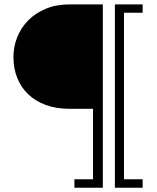

<svg xmlns="http://www.w3.org/2000/svg" viewBox="-20 -712 719 878"><path d="M505.4 -691.9H632.3V-653.8H546.9V107.9H632.3V146.5H505.4ZM405.3 107.9V-214.4H298.3Q237.8 -214.4 190.2 -231.7Q142.6 -249 109.6 -280.3Q76.7 -311.5 59.1 -355.2Q41.5 -398.9 41.5 -451.2Q41.5 -498.5 58.8 -542Q76.2 -585.4 109.1 -618.9Q142.1 -652.3 189.9 -672.1Q237.8 -691.9 298.3 -691.9H450.2V146.5H320.3V107.9Z"/></svg>

Font: GravitasOne
Style: Regular
Weight: 400
Designer: Riccardo De Franceschi
Foundry: Sorkin Type Co.
Version: Version 1.001